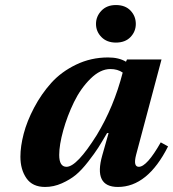

<svg xmlns="http://www.w3.org/2000/svg" viewBox="-20 -730 687 762"><path d="M440 -710Q477 -710 498 -688Q519 -666 519 -635Q519 -605 498 -583Q477 -561 440 -561Q404 -561 382.5 -583Q361 -605 361 -635Q361 -665 382.5 -687.5Q404 -710 440 -710ZM61 -108Q61 -149 74 -199Q87 -249 115.5 -303Q144 -357 183.5 -401Q223 -445 282 -473.5Q341 -502 409 -502Q452 -502 480 -485L484 -494H621L520 -115Q508 -68 531 -68Q563 -68 618 -165L647 -149Q566 12 448 12Q350 12 386 -114L411 -202H405Q384 -166 370 -144Q356 -122 330 -88.5Q304 -55 281 -36Q258 -17 225.5 -2.5Q193 12 159 12Q109 12 85 -22.5Q61 -57 61 -108ZM215 -115Q215 -68 244 -68Q285 -68 364 -194Q432 -306 467 -442Q447 -456 418 -456Q378 -456 339 -417.5Q300 -379 273.5 -324.5Q247 -270 231 -212.5Q215 -155 215 -115Z"/></svg>

Font: Lingua Franca
Style: Bold Italic
Weight: 700
Italic angle: -13°
Version: Version 1.19